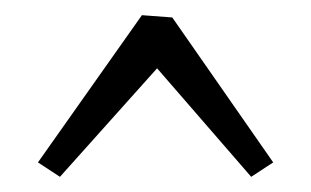

<svg xmlns="http://www.w3.org/2000/svg" viewBox="-20 -510 410 253"><path d="M30 -296 167 -490 207 -487 340 -296 311 -277 187 -420 59 -277Z"/></svg>

Font: Bahianita
Style: Regular
Weight: 400
Designer: Pablo Cosgaya & Dani Raskovsky
Foundry: Pablo Cosgaya & Dani Raskovsky
Version: Version 1.008